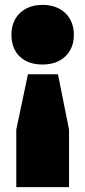

<svg xmlns="http://www.w3.org/2000/svg" viewBox="-20 -580 351 790"><path d="M284 -437Q284 -400 268.2 -372.5Q252.5 -345 223.5 -329.8Q194.5 -314.5 155.5 -314.5Q96 -314.5 61.5 -347.2Q27 -380 27 -437Q27 -474.5 43 -502.2Q59 -530 88 -545Q117 -560 155.5 -560Q193.5 -560 222.8 -544.8Q252 -529.5 268 -501.5Q284 -473.5 284 -437ZM95 -274.5H218.5L264 -47V190H47V-47Z"/></svg>

Font: Encode Sans SemiCondensed Black
Style: Regular
Weight: 900
Width: 4
Designer: Multiple Designers
Foundry: Impallari Type
Version: Version 2.000